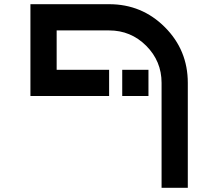

<svg xmlns="http://www.w3.org/2000/svg" viewBox="-20 -770 1040 915"><path d="M562.5 -312.5V-437.5H687.5V-312.5ZM875 -375V125H750V-375Q750 -478.5 676.8 -551.8Q603.5 -625 500 -625H250V-437.5H500V-312.5H125V-750H500Q656.2 -750 765.6 -640.6Q875 -531.2 875 -375Z"/></svg>

Font: Xanmono
Style: Regular
Weight: 400
Designer: GGBotNet
Foundry: GGBotNet
Version: 1.00